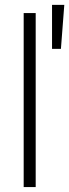

<svg xmlns="http://www.w3.org/2000/svg" viewBox="-20 -760 281 780"><path d="M125 0H76.2V-707H125ZM191.4 -740.2H241.2L227.5 -561.5H191.4Z"/></svg>

Font: Pretendard JP ExtraLight
Style: Regular
Weight: 200
Designer: Base glyphs from Inter by Rasmus Andersson; Hangeul glyphs from Noto Sans CJK(Source Han Sans) by Jang Soo-young and Kan
Foundry: Kil Hyung-jin
Version: Version 1.309